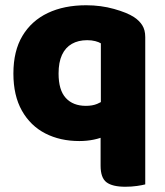

<svg xmlns="http://www.w3.org/2000/svg" viewBox="-20 -521 627 731"><path d="M533 -76H364V-356Q356 -361 342.5 -364.5Q329 -368 312 -368Q278 -368 253.5 -354Q229 -340 216 -312Q203 -284 203 -241Q203 -178 230.5 -148Q258 -118 307 -118Q332 -118 350 -125.5Q368 -133 381 -143V-4Q364 5 337.5 10.5Q311 16 282 16Q209 16 152.5 -13Q96 -42 63.5 -99.5Q31 -157 31 -241Q31 -327 65.5 -384.5Q100 -442 162 -471.5Q224 -501 308 -501Q364 -501 414 -487Q464 -473 490 -456Q510 -443 521.5 -425Q533 -407 533 -380ZM363 -96H533V181Q522 184 501.5 187Q481 190 457 190Q408 190 385.5 173Q363 156 363 110Z"/></svg>

Font: Baloo Tamma 2 ExtraBold
Style: Regular
Weight: 800
Designer: Divya Kowshik, Shuchita Grover and Ek Type
Foundry: Ek Type
Version: Version 1.700